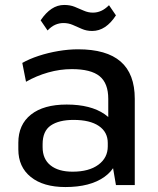

<svg xmlns="http://www.w3.org/2000/svg" viewBox="-20 -747 636 775"><path d="M417 -182V-348Q417 -411 382 -439.5Q347 -468 270 -468Q222 -468 174.5 -454.5Q127 -441 85 -417L70 -493Q98 -509 136 -521.5Q174 -534 215.5 -541Q257 -548 295 -548Q410 -548 467 -498.5Q524 -449 524 -348V0H448ZM244 8Q155 8 104.5 -32.5Q54 -73 54 -144V-171Q54 -244 105 -284.5Q156 -325 249 -325Q346 -325 402.5 -286Q459 -247 459 -175V-147Q459 -74 401.5 -33Q344 8 244 8ZM273 -54Q339 -54 377 -82Q415 -110 415 -156V-170Q415 -214 379 -238.5Q343 -263 277 -263Q218 -263 185 -240.5Q152 -218 152 -165V-153Q152 -105 184 -79.5Q216 -54 273 -54ZM144 -665Q165 -696 188.5 -711.5Q212 -727 239 -727Q263 -727 281.5 -719.5Q300 -712 318 -704Q336 -696 355 -696Q372 -696 388 -703Q404 -710 420 -726L448 -685Q428 -654 404 -638Q380 -622 352 -622Q329 -622 310 -630.5Q291 -639 273.5 -646.5Q256 -654 236 -654Q219 -654 203 -647Q187 -640 172 -624Z"/></svg>

Font: Pathway Extreme Medium
Style: Regular
Weight: 500
Designer: Eduardo Rodriguez Tunni
Foundry: Eduardo Rodriguez Tunni
Version: Version 1.001;gftools[0.9.26]